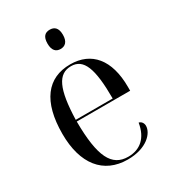

<svg xmlns="http://www.w3.org/2000/svg" viewBox="-183 -848 864 959"><g transform="rotate(-30 248.5 -368.5)"><path d="M255 -636C281 -636 300 -652 300 -692C300 -733 281 -747 255 -747C229 -747 211 -733 211 -692C211 -652 229 -636 255 -636ZM270 10C380 10 432 -49 432 -91C432 -106 423 -120 408 -123C395 -41 347 -1 279 -1C184 -1 144 -79 143 -282H451V-304C451 -461 379 -546 257 -546C125 -546 50 -451 50 -264C50 -91 130 10 270 10ZM356 -292H143C148 -467 181 -536 256 -536C328 -536 356 -466 356 -292Z"/></g></svg>

Font: Noto Serif Display SemiCondensed
Style: Regular
Weight: 400
Width: 4
Designer: Monotype Design Team
Foundry: Monotype Imaging Inc.
Version: Version 2.009